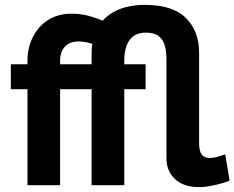

<svg xmlns="http://www.w3.org/2000/svg" viewBox="-20 -760 962 788"><path d="M92.7 0V-393.9H24.4V-496.3H92.7V-508.9Q92.7 -563.9 114.8 -607.9Q136.8 -652 177.5 -677.9Q218.3 -703.8 273.9 -703.8Q311 -703.8 345 -694.6Q379 -685.5 415 -669.3L386.9 -567Q364.9 -579.2 343.1 -584.6Q321.2 -589.9 301.2 -589.9Q282.6 -589.9 268.7 -583.9Q254.7 -577.9 245.3 -567.3Q236 -556.6 231.3 -542.8Q226.7 -528.9 226.7 -513.7V-496.3H354.9V-393.9H226.7V0ZM795.7 7.9Q733.9 7.9 698.5 -24.9Q663.2 -57.8 663.2 -109.3V-516.9Q663.2 -547.4 656.4 -572.3Q649.7 -597.1 631.5 -611.6Q613.3 -626.1 579.2 -626.1Q547.3 -626.1 527.9 -611.8Q508.5 -597.5 499.5 -572.5Q490.5 -547.5 490 -514.3V-496.3H577.6V-393.9H490V0H356V-393.9H287.7V-496.3H356V-540Q356 -605.1 382.5 -649.3Q409 -693.6 458 -716.8Q507.1 -740 575 -740Q689.1 -740 743.1 -686Q797.2 -632 797.2 -544V-172Q797.2 -139.8 808 -125.7Q818.9 -111.7 839.1 -111.7Q858.3 -111.7 877.5 -117.8Q896.7 -123.8 904.3 -126.6L922.4 -18.5Q914.2 -14.8 893.2 -8.5Q872.2 -2.2 846.4 2.9Q820.7 7.9 795.7 7.9Z"/></svg>

Font: Raleway Thin
Style: Regular
Weight: 100
Designer: Matt McInerney, Pablo Impallari, Rodrigo Fuenzalida
Foundry: Matt McInerney, Pablo Impallari, Rodrigo Fuenzalida
Version: Version 4.026